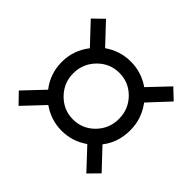

<svg xmlns="http://www.w3.org/2000/svg" viewBox="-119 -761 805 805"><g transform="rotate(-45 283.5 -358.0)"><path d="M498 -111.8 407.2 -196.3Q352.1 -154.8 283.7 -154.8Q211.9 -154.8 159.7 -195.8L71.3 -112.3L25.4 -157.2L115.7 -241.7Q78.6 -293.9 78.6 -357.4Q78.6 -419.9 115.7 -473.1L24.9 -558.6L71.3 -603.5L160.6 -519Q214.8 -561 283.7 -561Q352.5 -561 407.2 -518.1L498 -603.5L542.5 -557.6L452.6 -473.1Q489.3 -420.4 489.3 -357.4Q489.3 -293.5 453.1 -241.7L541.5 -157.7ZM283.7 -222.2Q341.3 -222.2 381.6 -261.7Q421.9 -301.3 421.9 -357.4Q421.9 -413.6 381.3 -453.4Q340.8 -493.2 283.7 -493.2Q227.1 -493.2 186.5 -453.1Q146 -413.1 146 -357.4Q146 -301.3 186.3 -261.7Q226.6 -222.2 283.7 -222.2Z"/></g></svg>

Font: Oxygen
Style: Bold
Weight: 700
Designer: vernon adams
Foundry: Vernon Adams
Version: Version 0.2.3 webfont; ttfautohint (v0.93.3-1d66) -l 8 -r 50